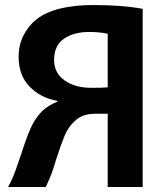

<svg xmlns="http://www.w3.org/2000/svg" viewBox="-20 -715 660 763"><path d="M12 28Q30 -3 45 -47L65 -105Q85 -168 102.5 -207Q120 -246 149 -275Q173 -297 208 -311V-314Q141 -326 97.5 -371Q54 -416 54 -489Q54 -536 73.5 -574.5Q93 -613 126 -639Q199 -695 352 -695Q464 -695 547 -680V28H408V-263H358Q305 -263 275 -232Q251 -210 236.5 -175Q222 -140 202 -78Q199 -66 186 -28Q180 -11 162 28ZM408 -581Q373 -588 335 -588Q273 -588 234 -561Q195 -534 195 -477Q195 -425 236.5 -395.5Q278 -366 344 -366Q392 -366 408 -368Z"/></svg>

Font: LINE Seed Sans KR Bold
Style: Regular
Weight: 700
Designer: LINE BX Design & Sandoll Inc & Dalton Maag Ltd
Foundry: Sandoll Inc.
Version: Version 1.000